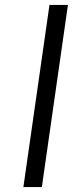

<svg xmlns="http://www.w3.org/2000/svg" viewBox="-20 -760 296 780"><path d="M75 0 181 -740H256L150 0Z"/></svg>

Font: Lexend Light
Style: Italic
Weight: 300
Italic angle: -8.13011°
Designer: Bonnie Shaver-Troup, Thomas Jockin
Foundry: Lexend
Version: Version 1.007